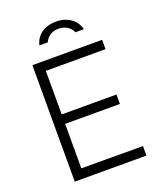

<svg xmlns="http://www.w3.org/2000/svg" viewBox="-164 -1018 939 1120"><g transform="rotate(-20 306.0 -457.5)"><path d="M103.5 0V-723H536.5V-665H166V-394.5H506V-336H166V-60L548.5 -59V0ZM457.5 -817.5Q450.5 -847.5 431.5 -869.2Q412.5 -891 383.5 -903Q354.5 -915 318.5 -915Q284.5 -915 255.8 -903.8Q227 -892.5 207.8 -870.5Q188.5 -848.5 181.5 -817.5H234Q243 -841 265 -856Q287 -871 318.5 -871Q349.5 -871 372.8 -856Q396 -841 405 -817.5Z"/></g></svg>

Font: Public Sans ExtraLight
Style: Regular
Weight: 250
Designer: The Public Sans Project Authors: Dan O. Williams and USWDS (Libre Franklin designed by Pablo Impallari and Rodrigo Fuenz
Version: Version 1.007